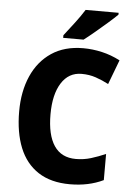

<svg xmlns="http://www.w3.org/2000/svg" viewBox="-62 -976 713 1031"><g transform="rotate(5 295.0 -460.0)"><path d="M366 -586Q296 -586 257 -524Q218 -462 218 -355Q218 -244 257 -186Q296 -128 374 -128Q417 -128 456 -140Q495 -152 534 -169V-28Q455 10 354 10Q251 10 183 -34.5Q115 -79 82 -161Q49 -243 49 -356Q49 -464 85.5 -547Q122 -630 192 -677Q262 -724 363 -724Q413 -724 463.5 -712.5Q514 -701 562 -676L512 -544Q478 -562 442.5 -574Q407 -586 366 -586ZM535 -920Q517 -902 485 -874Q453 -846 419 -817.5Q385 -789 360 -770H250V-784Q275 -816 305.5 -856Q336 -896 357 -930H535Z"/></g></svg>

Font: Noto Sans Lao UI SemCond ExtBd
Style: Regular
Weight: 800
Width: 4
Designer: Monotype Design Team
Foundry: Monotype Imaging Inc.
Version: Version 2.000; ttfautohint (v1.8.4.7-5d5b)